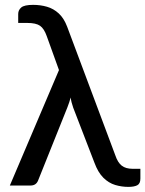

<svg xmlns="http://www.w3.org/2000/svg" viewBox="-20 -744 583 770"><path d="M494.5 5.5Q468 5.5 442 -2.2Q416 -10 394.5 -31.2Q373 -52.5 358.5 -92L273.5 -312.5Q265.5 -335 263.5 -353Q258.5 -334.5 250.5 -314L132.5 -19.5Q124.5 0 102.5 0H19.5L216.5 -463L167.5 -599Q157 -629 140.8 -640.5Q124.5 -652 89.5 -652H53V-688Q53 -703.5 65.2 -714Q77.5 -724.5 113 -724.5Q142 -724.5 168.2 -717Q194.5 -709.5 215.5 -690.2Q236.5 -671 249.5 -636.5L442.5 -121Q452 -92.5 468 -79.8Q484 -67 512.5 -67H543V-28Q543 -7.5 530.5 -1Q518 5.5 494.5 5.5Z"/></svg>

Font: Verano Sans Medium
Style: Regular
Weight: 500
Designer: Lukasz Dziedzic with Adam Twardoch and Botio Nikoltchev
Foundry: tyPoland Lukasz Dziedzic
Version: Version 3.001;December 28, 2019;FontCreator 12.0.0.2547 64-b